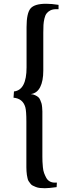

<svg xmlns="http://www.w3.org/2000/svg" viewBox="-20 -810 375 1020"><path d="M225.1 -790Q253.9 -790 291 -784.2V-761.2H277.8Q259.8 -761.2 247.1 -754.6Q234.4 -748 227.1 -738Q219.7 -728 215.8 -710.7Q211.9 -693.4 210.9 -677Q210 -660.6 210 -636.2V-435.1Q210 -379.9 193.4 -347.2Q176.8 -314.5 143.1 -310.1Q156.2 -309.1 166.3 -304.4Q176.3 -299.8 182.9 -294.4Q189.5 -289.1 193.8 -278.6Q198.2 -268.1 200.4 -261Q202.6 -253.9 203.9 -239.5Q205.1 -225.1 205.1 -218.3Q205.1 -211.4 205.1 -196.3Q205.1 -190.9 205.1 -188V21Q205.1 36.6 205.6 48.3Q206.1 60.1 207.8 78.1Q209.5 96.2 214.1 108.9Q218.8 121.6 225.6 134.3Q232.4 147 244.1 153.6Q255.9 160.2 271 160.2H282.2L280.8 184.1Q239.3 189.9 217.8 189.9Q203.1 189.9 191.2 188.5Q179.2 187 169.9 183.1Q160.6 179.2 153.6 175.8Q146.5 172.4 141.1 164.8Q135.7 157.2 132.1 152.3Q128.4 147.5 126.2 136.5Q124 125.5 122.8 119.1Q121.6 112.8 120.8 99.1Q120.1 85.4 120.1 78.6Q120.1 71.8 120.1 55.7Q120.1 50.3 120.1 47.9V-164.1Q120.1 -219.7 114.7 -239.7Q101.6 -286.6 51.8 -291L54.2 -324.2Q121.1 -331.5 121.1 -452.1V-666Q121.1 -739.7 142.1 -764.9Q163.1 -790 225.1 -790Z"/></svg>

Font: Sansita Light
Style: Regular
Weight: 300
Designer: Pablo Cosgaya
Foundry: Omnibus-Type
Version: Version 1.006;hotconv 1.0.109;makeotfexe 2.5.65596